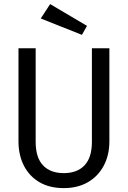

<svg xmlns="http://www.w3.org/2000/svg" viewBox="-20 -930 640 961"><path d="M527.5 -688.5V-223Q527.5 -153.5 499.2 -100.5Q471 -47.5 419.8 -18Q368.5 11.5 299 11.5Q228 11.5 177.2 -18.2Q126.5 -48 99.5 -101Q72.5 -154 72.5 -223V-688.5H158.5V-220Q158.5 -141.5 195.2 -102.5Q232 -63.5 299 -63.5Q366.5 -63.5 403.2 -102.5Q440 -141.5 440 -220V-688.5ZM231 -909.5 415.5 -800.5 390 -755.5 184 -837.5Z"/></svg>

Font: Fira Code Light
Style: Regular
Weight: 400
Monospace: yes
Version: Version 5.002